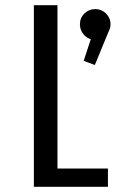

<svg xmlns="http://www.w3.org/2000/svg" viewBox="-20 -720 490 740"><path d="M201.5 -70.5H396V0H110.5V-700H201.5ZM406 -627Q406 -611.5 398 -597L345.5 -469.5L302.5 -485.5L330 -569Q311.5 -574.5 299.8 -590.5Q288 -606.5 288 -627Q288 -651 305.2 -668Q322.5 -685 347 -685Q371.5 -685 388.8 -667.8Q406 -650.5 406 -627Z"/></svg>

Font: League Mono Condensed
Style: Regular
Weight: 400
Width: 1
Designer: Tyler Finck
Foundry: The League of Moveable Type / Tyler Finck
Version: Version 2.210